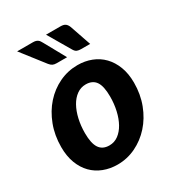

<svg xmlns="http://www.w3.org/2000/svg" viewBox="-177 -843 880 959"><g transform="rotate(-30 262.5 -363.5)"><path d="M19 0ZM232.5 -96Q261.5 -96 284.5 -113Q307.5 -130 323.5 -158.8Q339.5 -187.5 348.2 -225.5Q357 -263.5 357 -306Q357 -366 338.5 -392.8Q320 -419.5 281 -419.5Q252.5 -419.5 229.2 -402.8Q206 -386 190 -357.5Q174 -329 165.2 -290.8Q156.5 -252.5 156.5 -210Q156.5 -151 175 -123.5Q193.5 -96 232.5 -96ZM220.5 7.5Q177.5 7.5 140.5 -6.8Q103.5 -21 76.5 -48.5Q49.5 -76 34.2 -116.5Q19 -157 19 -209Q19 -276.5 41 -334.2Q63 -392 100.5 -434Q138 -476 188 -499.8Q238 -523.5 293.5 -523.5Q336.5 -523.5 373.2 -509.2Q410 -495 437 -467.2Q464 -439.5 479.5 -399Q495 -358.5 495 -306.5Q495 -239.5 473 -182Q451 -124.5 413.2 -82.5Q375.5 -40.5 325.8 -16.5Q276 7.5 220.5 7.5ZM316.5 -733.5Q336 -733.5 345.2 -726.5Q354.5 -719.5 360 -705.5L402 -583.5H350.5Q336 -583.5 327 -587.2Q318 -591 311 -602.5L234 -733.5ZM158 -733.5Q168 -733.5 174.8 -731.5Q181.5 -729.5 186.2 -726Q191 -722.5 194.5 -717.2Q198 -712 201.5 -705.5L269 -583.5H209.5Q195 -583.5 186.5 -587.8Q178 -592 169.5 -602.5L67.5 -733.5Z"/></g></svg>

Font: Lato Heavy
Style: Italic
Weight: 800
Italic angle: -7°
Designer: Lukasz Dziedzic
Foundry: tyPoland Lukasz Dziedzic
Version: Version 2.007; 2014-02-27